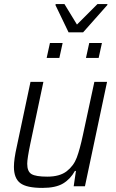

<svg xmlns="http://www.w3.org/2000/svg" viewBox="-20 -910 568 938"><path d="M48 -95Q48 -132 62 -194L129 -510H192L128 -207Q113 -135 113 -110Q113 -72 134 -59.5Q155 -47 211 -47Q272 -47 306 -73.5Q340 -100 355 -140Q370 -180 385 -250L441 -510H503L395 0H340L351 -75H346Q324 -35 288 -13.5Q252 8 187 8Q110 8 79 -15.5Q48 -39 48 -95ZM208 -627 224 -700H286L270 -627ZM400 -627 416 -700H478L462 -627ZM315 -752 251 -885 252 -890H295L356 -790L456 -890H505L504 -885L386 -752Z"/></svg>

Font: Saira Semi Condensed Light
Style: Italic
Weight: 300
Width: 4
Italic angle: -12°
Designer: Hector Gatti with collaboration of the Omnibus-Type team
Foundry: Omnibus-Type
Version: Version 1.001; ttfautohint (v1.8)